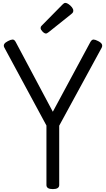

<svg xmlns="http://www.w3.org/2000/svg" viewBox="-20 -1289 730 1323"><path d="M344 14Q300 14 300 -14V-424L10 -961Q3 -974 9 -985Q15 -996 35 -1006Q54 -1016 66.5 -1016.5Q79 -1017 88 -1000L344 -519L603 -1000Q613 -1017 625 -1016.5Q637 -1016 656 -1006Q676 -996 681.5 -985Q687 -974 681 -961L388 -423V-14Q388 14 344 14ZM297 -1058Q286 -1058 273 -1071.5Q260 -1085 260 -1095Q260 -1099 261 -1103Q262 -1107 268 -1113L411 -1258Q416 -1263 420.5 -1266Q425 -1269 431 -1269Q440 -1269 453 -1260Q466 -1251 475.5 -1239Q485 -1227 485 -1216Q485 -1209 482.5 -1204Q480 -1199 470 -1191L316 -1068Q310 -1064 305.5 -1061Q301 -1058 297 -1058Z"/></svg>

Font: Playwrite ES
Style: Regular
Weight: 400
Designer: Veronika Burian, José Scaglione
Foundry: TypeTogether
Version: Version 1.002